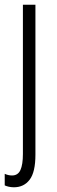

<svg xmlns="http://www.w3.org/2000/svg" viewBox="-27 -552 241 813"><path d="M32 241Q20 241 9.5 238.5Q-1 236 -7 233V184Q8 191 24 191Q49 191 59.5 168Q70 145 70 100V-532H123V103Q123 177 98.5 209Q74 241 32 241Z"/></svg>

Font: Noto Sans Malayalam ExtraCondensed Light
Style: Regular
Weight: 300
Width: 2
Designer: Jelle Bosma - Monotype Design Team
Foundry: Monotype Imaging Inc.
Version: Version 2.104; ttfautohint (v1.8.4.7-5d5b)